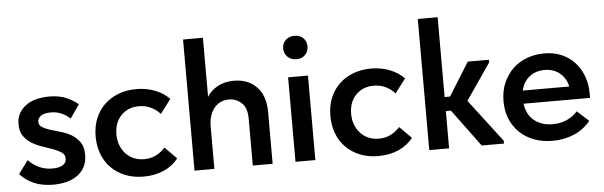

<svg xmlns="http://www.w3.org/2000/svg" viewBox="-47 -856 3212 1021"><g transform="rotate(-5 1559.5 -345.5)"><path d="M202 9Q142 9 98 -10Q54 -29 24 -63L76 -133Q100 -107 132.5 -92Q165 -77 203 -77Q239 -77 258.5 -89Q278 -101 278 -124Q278 -145 260.5 -157Q243 -169 217 -178.5Q191 -188 161 -198Q131 -208 105 -223.5Q79 -239 61.5 -263.5Q44 -288 44 -327Q44 -360 57.5 -384.5Q71 -409 94 -426Q117 -443 149 -451.5Q181 -460 218 -460Q273 -460 311.5 -443Q350 -426 373 -405L323 -333Q303 -352 277.5 -363.5Q252 -375 221 -375Q184 -375 167 -362Q150 -349 150 -332Q150 -312 167.5 -301.5Q185 -291 210.5 -283Q236 -275 266.5 -266.5Q297 -258 322.5 -242.5Q348 -227 365.5 -202Q383 -177 383 -135Q383 -97 368.5 -70Q354 -43 329.5 -25.5Q305 -8 272 0.5Q239 9 202 9Z M683 8Q629 8 585.5 -9.5Q542 -27 511 -58Q480 -89 463.5 -132Q447 -175 447 -226Q447 -281 465 -324Q483 -367 515 -397Q547 -427 590 -443Q633 -459 683 -459Q739 -459 785 -440.5Q831 -422 860 -391L803 -316Q783 -339 754 -353Q725 -367 690 -367Q632 -367 595 -329Q558 -291 558 -228Q558 -196 568 -170Q578 -144 596 -124.5Q614 -105 639 -94.5Q664 -84 694 -84Q730 -84 758 -98.5Q786 -113 806 -136L869 -73Q840 -35 792 -13.5Q744 8 683 8Z M1266 -249Q1266 -308 1237.5 -334.5Q1209 -361 1170 -361Q1144 -361 1124 -351Q1104 -341 1090 -323Q1076 -305 1068.5 -280.5Q1061 -256 1061 -228V0H955V-700H1061V-385Q1081 -417 1117.5 -437.5Q1154 -458 1205 -458Q1280 -458 1326 -411Q1372 -364 1372 -276V0H1266V-249Z M1494 -451H1600V0H1494ZM1547 -543Q1518 -543 1499.5 -561Q1481 -579 1481 -606Q1481 -633 1499.5 -650.5Q1518 -668 1547 -668Q1576 -668 1593.5 -650.5Q1611 -633 1611 -606Q1611 -579 1593.5 -561Q1576 -543 1547 -543Z M1936 8Q1882 8 1838.5 -9.5Q1795 -27 1764 -58Q1733 -89 1716.5 -132Q1700 -175 1700 -226Q1700 -281 1718 -324Q1736 -367 1768 -397Q1800 -427 1843 -443Q1886 -459 1936 -459Q1992 -459 2038 -440.5Q2084 -422 2113 -391L2056 -316Q2036 -339 2007 -353Q1978 -367 1943 -367Q1885 -367 1848 -329Q1811 -291 1811 -228Q1811 -196 1821 -170Q1831 -144 1849 -124.5Q1867 -105 1892 -94.5Q1917 -84 1947 -84Q1983 -84 2011 -98.5Q2039 -113 2059 -136L2122 -73Q2093 -35 2045 -13.5Q1997 8 1936 8Z M2208 -700H2314V-274H2343L2453 -451H2566V-437L2433 -243L2607 -15V0H2488L2341 -199H2314V0H2208Z M2866 8Q2813 8 2768.5 -8.5Q2724 -25 2692 -55.5Q2660 -86 2642 -128.5Q2624 -171 2624 -224Q2624 -279 2643 -322.5Q2662 -366 2694 -396.5Q2726 -427 2769.5 -443Q2813 -459 2861 -459Q2914 -459 2955.5 -440.5Q2997 -422 3025.5 -390Q3054 -358 3069 -316Q3084 -274 3084 -228V-202H2729Q2737 -143 2776 -111.5Q2815 -80 2874 -80Q2915 -80 2949.5 -95Q2984 -110 3007 -137L3069 -81Q3034 -37 2981.5 -14.5Q2929 8 2866 8ZM2855 -371Q2808 -371 2775 -345Q2742 -319 2731 -272H2979Q2971 -314 2938.5 -342.5Q2906 -371 2855 -371Z"/></g></svg>

Font: Tilda Sans Semibold
Style: Regular
Weight: 600
Designer: ParaType Ltd
Foundry: ParaType Ltd
Version: Version 1.009